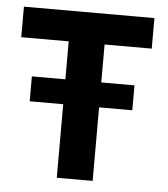

<svg xmlns="http://www.w3.org/2000/svg" viewBox="-45 -604 563 645"><g transform="rotate(5 236.0 -281.5)"><path d="M10 -460V-563H450V-460ZM57 -248V-332H403V-248ZM291 -545V0H170V-545Z"/></g></svg>

Font: Darker Grotesque ExtraBold
Style: Regular
Weight: 800
Designer: Gabriel Lam
Foundry: TypeRant
Version: Version 1.000;gftools[0.9.28]